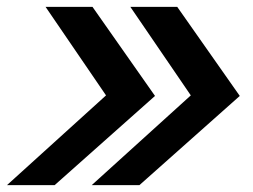

<svg xmlns="http://www.w3.org/2000/svg" viewBox="-40 -541 739 561"><path d="M227.9 0 517.5 -262.3 340.8 -521H477.8L660.6 -260.7L367.3 0ZM-19.7 0 269.8 -262.3 93.1 -521H230.2L412.9 -260.7L119.6 0Z"/></svg>

Font: Red Hat Display
Style: Italic
Weight: 300
Italic angle: -12°
Designer: Pentagram, MCKL
Foundry: Pentagram, MCKL
Version: Version 1.023